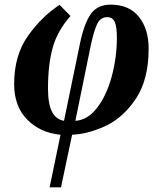

<svg xmlns="http://www.w3.org/2000/svg" viewBox="-20 -568 678 828"><path d="M241 13Q154 5 97.5 -52Q41 -109 41 -206Q41 -329 100.5 -413Q160 -497 237 -547L284 -499Q228 -436 207.5 -363Q187 -290 187 -187Q187 -120 204 -86.5Q221 -53 256 -47L325 -381Q343 -467 371.5 -507.5Q400 -548 457 -548Q537 -548 579 -495.5Q621 -443 621 -358Q621 -226 567 -144Q513 -62 437.5 -26Q362 10 291 13L243 240H194ZM484 -406Q484 -452 475 -473Q466 -494 442 -494Q413 -494 399 -464.5Q385 -435 371 -370L305 -47Q358 -50 399 -103.5Q440 -157 462 -239Q484 -321 484 -406Z"/></svg>

Font: Noto Serif CondExtraBold
Style: Italic
Weight: 800
Width: 3
Italic angle: -12°
Designer: Monotype Design Team
Foundry: Monotype Imaging Inc.
Version: Version 1.001